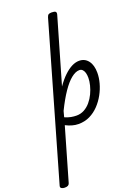

<svg xmlns="http://www.w3.org/2000/svg" viewBox="-352 -1118 1252 1736"><g transform="rotate(-20 274.5 -250.0)"><path d="M-47 515Q-64 515 -77 507.5Q-90 500 -85 483L337 -984Q343 -1003 352.5 -1009Q362 -1015 382 -1015Q412 -1015 420.5 -1006Q429 -997 423 -977L242 -353Q281 -409 319.5 -445.5Q358 -482 394.5 -500.5Q431 -519 466 -519Q520 -519 552.5 -477Q585 -435 585 -361Q585 -314 571 -262.5Q557 -211 530 -161.5Q503 -112 464.5 -71.5Q426 -31 377 -7Q328 17 268 17Q237 17 206 8Q175 -1 146 -16L0 489Q-4 502 -14.5 508.5Q-25 515 -47 515ZM165 -85Q197 -71 224.5 -66Q252 -61 277 -61Q317 -61 351 -79.5Q385 -98 411.5 -129.5Q438 -161 456 -199Q474 -237 483.5 -275.5Q493 -314 493 -346Q493 -374 487 -394.5Q481 -415 469 -427Q457 -439 439 -439Q403 -439 361 -405.5Q319 -372 273.5 -305.5Q228 -239 180 -141Z"/></g></svg>

Font: Playwrite AU QLD
Style: Regular
Weight: 400
Designer: Veronika Burian, José Scaglione
Foundry: TypeTogether
Version: Version 1.002